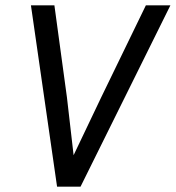

<svg xmlns="http://www.w3.org/2000/svg" viewBox="-20 -700 659 720"><path d="M619 -680 282 0H194L96 -680H184L231 -335L256 -118L360 -336L527 -680Z"/></svg>

Font: Inria Sans
Style: Italic
Weight: 400
Italic angle: -10°
Designer: Black Foundry Team
Foundry: Black Foundry
Version: Version 1.2; ttfautohint (v1.8.3)